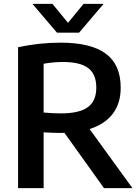

<svg xmlns="http://www.w3.org/2000/svg" viewBox="-20 -968 716 988"><path d="M515 0 311.5 -284.5Q304.5 -284 290.5 -284Q260.5 -284 204.5 -287V0H73V-725Q182.5 -748.5 292 -748.5Q447.5 -748.5 524.2 -692Q601 -635.5 601 -517.5Q601.5 -436.5 560.2 -382.5Q519 -328.5 441 -304L661.5 0ZM204.5 -389Q252 -384.5 293 -384.5Q387.5 -384.5 431.5 -416.2Q475.5 -448 475.5 -517Q475.5 -586 434.2 -617.5Q393 -649 304.5 -649Q254.5 -649 204.5 -640ZM410 -948H513L387 -800H273L147 -948H250L330 -850.5Z"/></svg>

Font: Encode Sans SemiBold
Style: Regular
Weight: 600
Designer: Multiple Designers
Foundry: Impallari Type
Version: Version 2.000